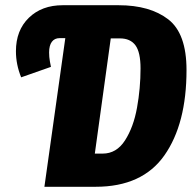

<svg xmlns="http://www.w3.org/2000/svg" viewBox="-20 -715 740 735"><path d="M694 -447Q694 -241 609.5 -120.5Q525 0 346 0H150L230 -569H208Q189 -569 178.5 -555Q168 -541 168 -514Q168 -497 171 -480Q174 -463 175 -459L61 -419Q41 -468 41 -519Q41 -599 90.5 -647Q140 -695 220 -695H434Q554 -695 624 -641Q694 -587 694 -447ZM518 -453Q518 -515 498.5 -541.5Q479 -568 439 -568H404L343 -127H373Q426 -127 458.5 -177.5Q491 -228 504.5 -302.5Q518 -377 518 -453Z"/></svg>

Font: Fira Sans Extra Condensed ExtraBold
Style: Italic
Weight: 800
Width: 3
Italic angle: -8°
Designer: Carrois Corporate & Edenspiekermann AG
Foundry: Carrois Corporate GbR & Edenspiekermann AG
Version: Version 4.203